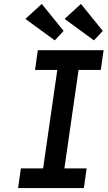

<svg xmlns="http://www.w3.org/2000/svg" viewBox="-20 -955 546 975"><path d="M72 0 86 -100H199L271 -600H158L172 -700H506L492 -600H379L307 -100H420L406 0ZM457 -750 308 -859 391 -935 502 -798ZM258 -750 109 -859 192 -935 303 -798Z"/></svg>

Font: Lexend
Style: Italic
Weight: 400
Italic angle: -8.13011°
Designer: Bonnie Shaver-Troup, Thomas Jockin
Foundry: Lexend
Version: Version 1.007